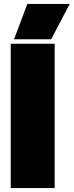

<svg xmlns="http://www.w3.org/2000/svg" viewBox="-20 -963 377 983"><path d="M120 -943H337L242 -762H52ZM35 -739H260V0H35Z"/></svg>

Font: Prompt Black
Style: Regular
Weight: 900
Designer: Katatrad Team
Foundry: CadsonDemak
Version: Version 1.000